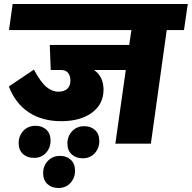

<svg xmlns="http://www.w3.org/2000/svg" viewBox="-20 -716 956 957"><path d="M897 -566H811L732 0H555L607 -367H449Q496 -334 496 -269Q496 -197 438.5 -154.5Q381 -112 285 -112Q190 -112 123.5 -156Q57 -200 24 -285L149 -369Q183 -306 211.5 -282.5Q240 -259 271 -259Q300 -259 315.5 -273.5Q331 -288 331 -315Q331 -336 321 -350.5Q311 -365 290 -367H233L228 -492H624L635 -566H25L43 -696H916ZM149 71Q116 71 94.5 51.5Q73 32 73 -3Q73 -39 96.5 -64Q120 -89 157 -89Q190 -89 211 -69.5Q232 -50 232 -15Q232 21 209 46Q186 71 149 71ZM475 -13Q475 23 452 48Q429 73 392 73Q359 73 337.5 53.5Q316 34 316 -1Q316 -37 339.5 -62Q363 -87 400 -87Q433 -87 454 -67.5Q475 -48 475 -13ZM354 135Q354 171 331 196Q308 221 271 221Q238 221 216.5 201.5Q195 182 195 147Q195 111 218.5 86Q242 61 279 61Q312 61 333 80.5Q354 100 354 135Z"/></svg>

Font: FiraGO Heavy
Style: Italic
Weight: 900
Italic angle: -8°
Designer: bBox Type GmbH
Foundry: bBox Type GmbH
Version: Version 1.001